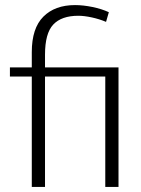

<svg xmlns="http://www.w3.org/2000/svg" viewBox="-20 -735 554 755"><path d="M394 0V-434H157V0H105V-434H19V-470H105V-530Q105 -624 150.5 -669.5Q196 -715 275 -715Q307 -715 343.5 -707.5Q380 -700 408 -687L397 -649Q371 -660 341 -666.5Q311 -673 288 -673Q222 -673 189.5 -638.5Q157 -604 157 -520V-470H446V0Z"/></svg>

Font: Mukta Vaani ExtraLight
Style: Regular
Weight: 275
Designer: Noopur Datye, Girish Dalvi, Yashodeep Gholap, Pallavi Karambelkar
Foundry: Ek Type
Version: Version 2.538;PS 1.000;hotconv 16.6.51;makeotf.lib2.5.65220;